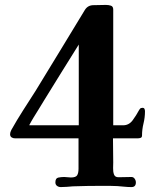

<svg xmlns="http://www.w3.org/2000/svg" viewBox="-20 -758 630 780"><path d="M300 -249V-577Q265 -521 229.5 -464Q194 -407 159 -350Q149 -333 138 -315.5Q127 -298 116 -280Q112 -273 107.5 -265.5Q103 -258 99 -250L100 -249ZM569 -306Q569 -281 563 -256.5Q557 -232 557 -208Q557 -200 551.5 -198Q546 -196 539 -196H439L440 -98Q440 -90 439.5 -75.5Q439 -61 443 -49.5Q447 -38 461 -38Q475 -38 488 -38.5Q501 -39 514 -39Q522 -39 527 -32Q532 -25 532 -17Q532 2 514 2Q500 2 485.5 0.5Q471 -1 457 -2Q441 -3 424.5 -3Q408 -3 391 -3Q363 -3 334 -2.5Q305 -2 276 -1Q264 0 251.5 1Q239 2 227 2Q218 2 211.5 -3Q205 -8 205 -17Q205 -34 216.5 -36.5Q228 -39 241 -39Q248 -39 254.5 -38Q261 -37 268 -37Q288 -37 293.5 -46Q299 -55 299 -73Q299 -104 299 -134.5Q299 -165 299 -196H41Q33 -196 27 -200Q21 -204 21 -213Q21 -220 26 -230Q49 -271 74 -310Q99 -349 124 -388Q175 -471 225 -553.5Q275 -636 325 -718Q337 -737 360 -737Q373 -737 385 -737.5Q397 -738 410 -738Q421 -738 430.5 -735Q440 -732 440 -719V-249H480Q504 -249 519 -269.5Q534 -290 544 -309Q546 -313 549 -316Q551 -320 559 -320Q565 -320 567 -315.5Q569 -311 569 -306Z"/></svg>

Font: l_WÎãfOS
Style: ^8Ä
Weight: 700
Designer: LiuPeng
Version: Version 1.3